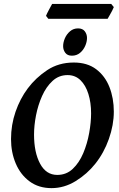

<svg xmlns="http://www.w3.org/2000/svg" viewBox="-20 -951 612 986"><path d="M564.5 -377.9Q564.5 -309.1 539.1 -237.3Q513.7 -165.5 469.2 -109.9Q427.7 -57.6 368.9 -21.2Q310.1 15.1 244.6 15.1Q178.7 15.1 132.1 -19.3Q85.4 -53.7 61 -111.1Q36.6 -168.5 36.6 -236.8Q36.6 -309.6 59.8 -377Q83 -444.3 122.6 -497.1Q163.6 -551.8 222.4 -590.8Q281.2 -629.9 358.9 -629.9Q428.2 -629.9 473.9 -595.5Q519.5 -561 542 -503.9Q564.5 -446.8 564.5 -377.9ZM447.8 -369.1Q447.8 -424.3 433.8 -468.8Q419.9 -513.2 393.1 -539.3Q366.2 -565.4 327.1 -565.4Q282.2 -565.4 249.8 -535.4Q217.3 -505.4 196.3 -458.5Q175.3 -411.6 165 -358.9Q154.8 -306.2 154.8 -259.8Q154.8 -168.5 185.8 -110.6Q216.8 -52.7 273.9 -52.7Q320.8 -52.7 353.8 -84Q386.7 -115.2 407.5 -164.3Q428.2 -213.4 438 -268.1Q447.8 -322.8 447.8 -369.1ZM426.8 -755.9Q426.8 -736.3 417.5 -715.1Q408.2 -693.8 390.9 -679.4Q373.5 -665 349.1 -665Q326.2 -665 315.2 -679.9Q304.2 -694.8 304.2 -713.9Q304.2 -733.4 313.2 -754.4Q322.3 -775.4 339.6 -790.3Q356.9 -805.2 380.9 -805.2Q404.3 -805.2 415.5 -790.3Q426.8 -775.4 426.8 -755.9ZM564.5 -914.6Q562 -907.7 555.7 -895.5Q549.3 -883.3 542.5 -871.6Q535.6 -859.9 532.7 -854.5H228L216.3 -869.6Q220.2 -879.9 231.2 -900.4Q242.2 -920.9 247.6 -930.7H551.3Z"/></svg>

Font: Gentium Plus
Style: Bold Italic
Weight: 700
Italic angle: -8°
Designer: Victor Gaultney, Annie Olsen, Iska Routamaa, Becca Hirsbrunner
Foundry: SIL International
Version: Version 6.101